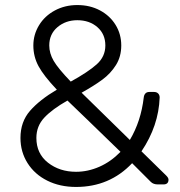

<svg xmlns="http://www.w3.org/2000/svg" viewBox="-20 -730 714 760"><path d="M638 -35Q647 -26 647 -19Q647 0 627 0H605Q587 0 577 -10L503 -84Q414 10 281 10Q217 10 167 -15Q117 -40 89 -84.5Q61 -129 61 -184Q61 -248 99 -291.5Q137 -335 205 -375Q153 -430 132.5 -468Q112 -506 112 -550Q112 -593 134.5 -630Q157 -667 197 -688.5Q237 -710 286 -710Q336 -710 375.5 -689Q415 -668 437.5 -631.5Q460 -595 460 -550Q460 -506 439 -472.5Q418 -439 385.5 -415Q353 -391 303 -363L494 -176Q538 -250 549 -344Q550 -354 555.5 -360Q561 -366 571 -366H590Q600 -366 606 -360Q612 -354 612 -344Q608 -232 540 -131ZM175 -550Q175 -519 192.5 -489Q210 -459 260 -407Q329 -445 363 -475.5Q397 -506 397 -550Q397 -595 365.5 -622.5Q334 -650 286 -650Q240 -650 207.5 -622.5Q175 -595 175 -550ZM281 -50Q328 -50 373.5 -70Q419 -90 457 -129Q386 -198 326.5 -255.5Q267 -313 247 -332Q187 -298 155.5 -264.5Q124 -231 124 -184Q124 -122 170 -86Q216 -50 281 -50Z"/></svg>

Font: Hezaedrus Light
Style: Regular
Weight: 300
Designer: Hubert & Fischer
Foundry: Hubert & Fischer
Version: Version 1.10;September 3, 2019;FontCreator 11.5.0.2425 64-bi